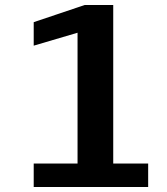

<svg xmlns="http://www.w3.org/2000/svg" viewBox="-20 -750 670 770"><path d="M574.2 0H115.2V-94.2H291V-618.7L115.2 -566.9V-661.1L319.8 -730H434.1V-94.2H574.2Z"/></svg>

Font: Aurulent Sans
Style: Bold
Weight: 700
Version: Version 2007.05.04